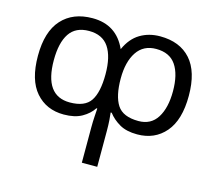

<svg xmlns="http://www.w3.org/2000/svg" viewBox="-110 -683 1191 1060"><g transform="rotate(15 486.0 -153.0)"><path d="M680 -546Q793 -546 855 -476.5Q917 -407 917 -269Q917 -131 856.5 -60.5Q796 10 696 10Q634 10 594.5 -13Q555 -36 530 -69H524Q526 -56 528 -27.5Q530 1 530 36V240H442V39Q442 5 444 -25Q446 -55 447 -71H442Q420 -37 379.5 -14Q339 9 276 9Q176 9 115.5 -60.5Q55 -130 55 -268Q55 -406 118.5 -476Q182 -546 294 -546Q431 -546 487 -421Q516 -486 566 -516Q616 -546 680 -546ZM293 -473Q217 -473 181.5 -420Q146 -367 146 -267Q146 -64 291 -64Q377 -64 409.5 -113Q442 -162 442 -265Q442 -366 406 -419.5Q370 -473 293 -473ZM677 -473Q604 -473 566.5 -416.5Q529 -360 529 -265Q529 -165 562 -114Q595 -63 684 -63Q755 -63 790.5 -119.5Q826 -176 826 -271Q826 -367 790 -420Q754 -473 677 -473Z"/></g></svg>

Font: Go Noto Kurrent-Regular
Style: Regular
Weight: 400
Designer: Monotype Design Team
Foundry: Monotype Imaging Inc.
Version: Version 2.012; ttfautohint (v1.8.4.7-5d5b)